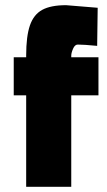

<svg xmlns="http://www.w3.org/2000/svg" viewBox="-20 -721 414 741"><path d="M81 -353H33V-500H81V-507Q81 -581 95.5 -623Q110 -665 143 -683Q176 -701 235 -701L357 -691L355 -544Q303 -549 280 -549Q269 -549 262 -533Q255 -517 255 -506V-500H360V-353H255V0H81Z"/></svg>

Font: Cairo Black
Style: Regular
Weight: 900
Designer: Mohamed Gaber, the designers of Titillium
Foundry: Kief Type Foundry
Version: Version 2.009; ttfautohint (v1.5.33-1714) -l 8 -r 50 -G 200 